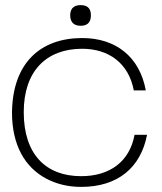

<svg xmlns="http://www.w3.org/2000/svg" viewBox="-20 -722 633 752"><path d="M298 10C441 10 531 -65 556 -194H507C488 -90 411 -32 298 -32C159 -32 73 -118 73 -283C73 -443 161 -531 302 -531C405 -531 484 -475 504 -368H551C527 -500 433 -573 302 -573C137 -573 29 -474 27 -281C27 -153 78 -67 160 -23C201 -1 247 10 298 10ZM296 -621C328 -621 336 -641 336 -662C336 -683 328 -702 296 -702C264 -702 255 -683 255 -662C255 -641 264 -621 296 -621Z"/></svg>

Font: OSH Darker Grotesque
Style: Regular
Weight: 400
Designer: Gabriel Lam
Foundry: TypeRant
Version: Version 1.000;Glyphs 3.1.1 (3148)